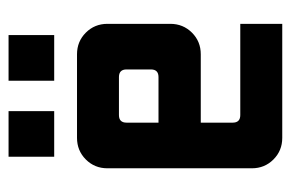

<svg xmlns="http://www.w3.org/2000/svg" viewBox="-136 -547 683 451"><g transform="rotate(-90 205.5 -321.5)"><path d="M62.9 -642.9H170V-535.7H62.9ZM241.4 -642.9H348.6V-535.7H241.4ZM250 -383.6H160.7Q142.9 -383.6 142.9 -365.7V-290.7H250Q267.9 -290.7 267.9 -308.6V-365.7Q267.9 -383.6 250 -383.6ZM107.1 -482.1H303.6Q333.6 -482.1 354.3 -461.4Q375 -440.7 375 -410.7V-262.9Q375 -232.9 354.3 -212.1Q333.6 -191.4 303.6 -191.4H142.9V-116.4Q142.9 -98.6 160.7 -98.6H375V0H107.1Q77.1 0 56.4 -20.7Q35.7 -41.4 35.7 -71.4V-410.7Q35.7 -440.7 56.4 -461.4Q77.1 -482.1 107.1 -482.1Z"/></g></svg>

Font: Aire Exterior
Style: Regular
Weight: 400
Width: 4
Designer: Jayvee Enaguas (HarvettFox96)
Version: 20190503.02